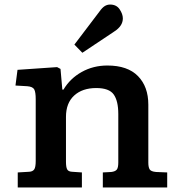

<svg xmlns="http://www.w3.org/2000/svg" viewBox="-20 -824 787 844"><path d="M58 0V-66L109 -69Q124 -70 130.5 -79.5Q137 -89 137 -117V-388Q137 -419 130.5 -431Q124 -443 100 -445L48 -448L57 -517L231 -529L246 -521L254 -430H259Q288 -479 339 -507.5Q390 -536 452 -536Q541 -536 586.5 -489.5Q632 -443 632 -364V-109Q632 -90 637.5 -80Q643 -70 666 -68L715 -66V0H432V-66L469 -68Q486 -70 493 -78Q500 -86 500 -110V-323Q500 -380 480 -408.5Q460 -437 403 -437Q342 -437 306 -404Q270 -371 270 -310V-113Q270 -90 275 -80Q280 -70 296 -69L340 -66V0ZM342 -592 307 -628 417 -773Q429 -790 440 -797Q451 -804 464 -804Q492 -804 506 -783Q520 -762 520 -743Q520 -710 483 -686Z"/></svg>

Font: Literata 7pt SemiBold
Style: Regular
Weight: 600
Designer: Latin by Veronika Burian and Jose Scaglione. Greek by Irene Vlachou. Cyrillic by Vera Evstafieva.
Foundry: TypeTogether
Version: Version 3.002